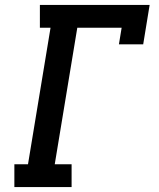

<svg xmlns="http://www.w3.org/2000/svg" viewBox="-20 -755 640 775"><path d="M38 0V-92H93L184 -643H141V-735H584L558 -576H460L471 -643H292L201 -92H269V0Z"/></svg>

Font: Iosevka Etoile Semibold
Style: Italic
Weight: 600
Italic angle: -9°
Designer: Belleve Invis
Foundry: Belleve Invis
Version: Version 22.1.2; ttfautohint (v1.8.4)